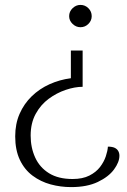

<svg xmlns="http://www.w3.org/2000/svg" viewBox="-20 -547 517 783"><path d="M308 -527Q327 -527 340.5 -513.5Q354 -500 354 -481Q354 -463 340.5 -449.5Q327 -436 308 -436Q290 -436 276 -449.5Q262 -463 262 -481Q262 -500 276 -513.5Q290 -527 308 -527ZM317 -341V-193Q285 -193 248 -180.5Q211 -168 178.5 -144Q146 -120 125.5 -82.5Q105 -45 105 6Q105 55 123.5 95.5Q142 136 180 159.5Q218 183 276 183Q317 183 344.5 169Q372 155 388 134Q404 113 411.5 90.5Q419 68 420 51Q437 51 447 55.5Q457 60 462 68.5Q467 77 467 88Q467 114 445 144Q423 174 379 195Q335 216 270 216Q227 216 186.5 205Q146 194 113 169.5Q80 145 61 105Q42 65 42 9Q42 -42 60 -83Q78 -124 109.5 -154.5Q141 -185 182 -203.5Q223 -222 269 -228V-341Z"/></svg>

Font: Arima Thin Light
Style: Regular
Weight: 300
Version: Version 1.100